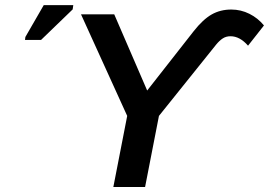

<svg xmlns="http://www.w3.org/2000/svg" viewBox="-20 -745 1072 765"><path d="M901.4 -707Q939.9 -707 973.9 -689.9Q1007.8 -672.9 1031.7 -643.6L968.3 -563Q935.5 -600.6 898.4 -600.6Q880.9 -600.6 867.7 -592Q854.5 -583.5 841.3 -567.4L613.3 -283.2L558.1 0H431.6L486.8 -283.2L302.7 -688H435.1L566.4 -384.3L752 -621.1Q788.6 -667.5 823.2 -687.3Q857.9 -707 901.4 -707ZM269.5 -707.5 143.6 -585.9H79.6L81.1 -597.7L154.3 -724.6H272Z"/></svg>

Font: Arimo SemiBold
Style: Italic
Weight: 600
Italic angle: -12°
Version: Version 1.33